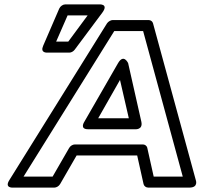

<svg xmlns="http://www.w3.org/2000/svg" viewBox="-20 -827 929 872"><path d="M629 -171H320C310 -171 299 -164 294 -155L219 -25H87L499 -686H630L810 -25H678L649 -155C647 -165 638 -171 629 -171ZM603 -121 632 9C634 18 643 25 653 25H840C883 25 869 -10 869 -10L675 -721C673 -729 665 -736 655 -736H492C484 -736 472 -730 466 -721L23 -10C-2 29 40 25 40 25H227C236 25 247 19 253 9L328 -121ZM380 -240H593C593 -240 630 -236 622 -274L562 -540C562 -540 542 -585 516 -540L363 -274C363 -274 340 -240 380 -240ZM426 -290 525 -464 565 -290ZM287 -757H378L290 -638H235ZM276 -807C266 -807 254 -799 249 -788L176 -619C162 -587 191 -588 194 -588H295C303 -588 313 -593 319 -601L445 -770C475 -811 430 -807 430 -807Z"/></svg>

Font: Asimov
Style: XWidOuIt
Weight: 500
Designer: Google
Version: Version 2.000980; 2014